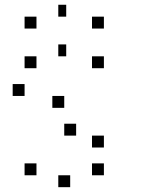

<svg xmlns="http://www.w3.org/2000/svg" viewBox="-20 -820 707 807"><path d="M416.7 -133.3V-83.3H366.7V-133.3ZM275 -83.3V-33.3H225V-83.3ZM133.3 -133.3V-83.3H83.3V-133.3ZM416.7 -250V-200H366.7V-250ZM300 -300V-250H250V-300ZM250 -416.7V-366.7H200V-416.7ZM83.3 -466.7V-416.7H33.3V-466.7ZM416.7 -583.3V-533.3H366.7V-583.3ZM258.3 -633.3V-583.3H225V-633.3ZM133.3 -583.3V-533.3H83.3V-583.3ZM416.7 -750V-700H366.7V-750ZM258.3 -800V-750H225V-800ZM133.3 -750V-700H83.3V-750Z"/></svg>

Font: 0xA000-Boxes
Style: Boxes
Weight: 400
Version: Version 0.1